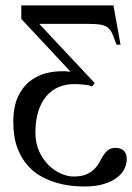

<svg xmlns="http://www.w3.org/2000/svg" viewBox="-20 -467 485 704"><path d="M28.8 -20Q28.8 -78.6 47.9 -116.5Q66.9 -154.3 97.2 -175Q127.4 -195.8 164.8 -202.1Q202.1 -208.5 238.8 -204.1L58.1 -397.5V-447.3H396L421.9 -303.2H407.2Q398.9 -325.7 393.1 -340.3Q387.2 -355 377.7 -363.8Q368.2 -372.6 351.8 -376Q335.4 -379.4 306.2 -379.4H124L327.1 -162.6L317.9 -149.9Q313 -152.3 304.9 -154.1Q296.9 -155.8 287.6 -156.7Q278.3 -157.7 269 -158.2Q259.8 -158.7 252.4 -158.7Q220.7 -158.7 194.6 -147.5Q168.5 -136.2 149.7 -114Q130.9 -91.8 120.4 -58.6Q109.9 -25.4 109.9 18.6Q109.9 58.6 124 88.9Q138.2 119.1 159.2 139.4Q180.2 159.7 204.3 169.9Q228.5 180.2 249 180.2Q278.3 180.2 296.4 172.4Q314.5 164.6 325.9 152.8Q337.4 141.1 344.5 127.7Q351.6 114.3 359.1 102.5Q366.7 90.8 376.7 83Q386.7 75.2 404.3 75.2Q412.1 75.2 419.4 77.4Q426.8 79.6 432.4 84.2Q438 88.9 441.4 96.7Q444.8 104.5 444.8 115.7Q444.8 133.8 436.3 151.9Q427.7 169.9 408.9 184.3Q390.1 198.7 360.6 207.8Q331.1 216.8 288.6 216.8Q272.5 216.8 247.1 214.6Q221.7 212.4 192.6 204.6Q163.6 196.8 134.5 181.6Q105.5 166.5 81.8 140.1Q58.1 113.8 43.5 74.7Q28.8 35.6 28.8 -20Z"/></svg>

Font: Doulos SIL Phon
Style: Regular
Weight: 400
Designer: Walt Agee, Victor Gaultney, Peter Martin, Debbi Hosken, Becca Hirsbrunner
Foundry: SIL International
Version: Version 5.000